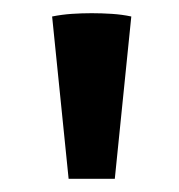

<svg xmlns="http://www.w3.org/2000/svg" viewBox="-20 -696 272 291"><path d="M84 -425 59 -671Q74 -674 89 -675Q104 -676 119 -676Q134 -676 149.5 -675Q165 -674 179 -671L154 -425Z"/></svg>

Font: Piazzolla 24pt
Style: Bold
Weight: 700
Designer: Juan Pablo del Peral
Foundry: Huerta Tipografica
Version: Version 2.005